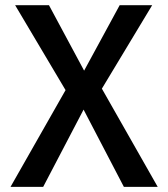

<svg xmlns="http://www.w3.org/2000/svg" viewBox="-20 -728 655 748"><path d="M39 -707.7H170.8L307.7 -452.8L446.2 -707.7H572.8L376.9 -382.6L594.4 0H462.6L305.6 -301L148.2 0H21L235.4 -376.9Z"/></svg>

Font: Fira Code Medium
Style: Regular
Weight: 500
Designer: Carrois Corporate, Edenspiekermann AG, Nikita Prokopov
Foundry: Carrois Corporate, Edenspiekermann AG, Nikita Prokopov
Version: Version 6.002